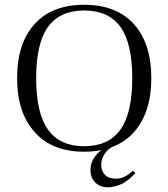

<svg xmlns="http://www.w3.org/2000/svg" viewBox="-20 -627 706 806"><path d="M51.8 -298.8Q51.8 -447.3 127 -527.8Q199.7 -606.9 333 -606.9Q468.8 -606.9 542 -525.9Q615.2 -444.3 615.2 -298.8Q615.2 -153.3 541 -70.8Q466.8 9.8 333 9.8Q199.7 9.8 127 -70.8Q51.8 -152.8 51.8 -298.8ZM131.8 -298.8Q131.8 -151.4 182.1 -82Q231.9 -13.2 333 -13.2Q435.1 -13.2 484.9 -82Q535.2 -151.4 535.2 -298.8Q535.2 -445.8 484.9 -515.1Q434.6 -583 333 -583Q232.4 -583 182.1 -515.1Q131.8 -445.8 131.8 -298.8ZM548.8 99.1Q522.9 127.9 494.1 144Q461.4 159.2 431.2 159.2Q401.4 159.2 380.9 140.1Q359.9 120.6 359.9 86.9Q359.9 54.7 378.9 29.8Q398.9 2 435.1 -14.2H460Q433.1 -3.4 419.9 18.1Q404.8 40 404.8 64.9Q404.8 90.8 420.9 106.9Q435.1 123 466.8 123Q503.9 123 537.1 89.8Z"/></svg>

Font: Unna Light
Style: Regular
Weight: 300
Designer: Jorge de Buen Unna
Foundry: Omnibus-Type
Version: Version 2.007;PS 002.007;hotconv 1.0.88;makeotf.lib2.5.64775